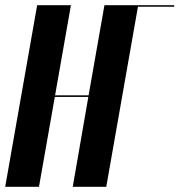

<svg xmlns="http://www.w3.org/2000/svg" viewBox="-36 -719 691 739"><path d="M237 -699 176 -352H305L366 -699H496L373 0H244L304 -346H175L114 0H-16L107 -699ZM495 -699H635L634 -693H494Z"/></svg>

Font: Moniqa Black Ita Display
Style: Italic
Weight: 900
Italic angle: -10°
Designer: Rajesh Rajput
Foundry: Rajesh Rajput
Version: Version 1.000